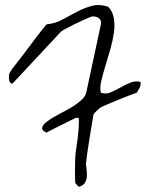

<svg xmlns="http://www.w3.org/2000/svg" viewBox="-20 -661 588 748"><path d="M274 -60Q274 -62 276.5 -78.5Q279 -95 282 -117.5Q285 -140 286.5 -163.5Q288 -187 287 -201Q286 -202 280.5 -202Q275 -202 274 -201Q267 -198 251 -190Q235 -182 217 -173Q199 -164 183 -156Q167 -148 161 -144Q141 -154 144.5 -165Q148 -176 163.5 -188Q179 -200 204 -213Q229 -226 252.5 -239.5Q276 -253 294 -268.5Q312 -284 316 -300L373 -566Q375 -577 371 -583.5Q367 -590 360 -593.5Q353 -597 344.5 -597Q336 -597 330 -594Q320 -590 301.5 -581.5Q283 -573 265 -564Q247 -555 233 -547.5Q219 -540 217 -537L35 -342Q28 -333 23 -336Q18 -339 16 -347.5Q14 -356 15 -366.5Q16 -377 21 -383Q26 -391 37 -405Q48 -419 62 -437Q76 -455 91 -475.5Q106 -496 119.5 -513.5Q133 -531 144.5 -545.5Q156 -560 161 -566Q194 -569 222.5 -584.5Q251 -600 279.5 -615Q308 -630 337.5 -638Q367 -646 401 -635Q419 -617 423.5 -590Q428 -563 423.5 -532Q419 -501 409.5 -468Q400 -435 390.5 -404Q381 -373 374.5 -345.5Q368 -318 373 -300Q392 -293 410.5 -301Q429 -309 448 -319.5Q467 -330 486.5 -338.5Q506 -347 527 -342Q530 -330 523.5 -318Q517 -306 513 -300Q505 -297 484.5 -289.5Q464 -282 441.5 -272.5Q419 -263 399.5 -255Q380 -247 373 -243Q370 -241 366 -237.5Q362 -234 357 -229.5Q352 -225 348.5 -221Q345 -217 344 -214Q342 -204 338 -178Q334 -152 329 -123.5Q324 -95 320.5 -69Q317 -43 316 -32Q314 -22 316.5 -7Q319 8 318.5 23Q318 38 311.5 50Q305 62 287 67L274 53Q273 52 272.5 39Q272 26 272 7.5Q272 -11 272.5 -30Q273 -49 274 -60Z"/></svg>

Font: Liu Jian Mao Cao
Style: Regular
Weight: 400
Designer: ZhongQi
Foundry: ZhongQi
Version: Version 1.001